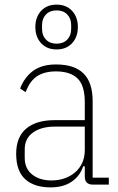

<svg xmlns="http://www.w3.org/2000/svg" viewBox="-20 -799 512 831"><path d="M382 0Q347 0 347 -35V-79H340Q326 -37 290 -12.5Q254 12 199 12Q128 12 89 -23.5Q50 -59 50 -133Q50 -206 93.5 -242.5Q137 -279 217 -279H347V-357Q347 -429 315.5 -459.5Q284 -490 222 -490Q173 -490 141 -469.5Q109 -449 91 -400L67 -416Q86 -465 123.5 -492.5Q161 -520 223 -520Q302 -520 341.5 -481Q381 -442 381 -361V-30H451V0ZM203 -18Q233 -18 259 -27Q285 -36 304.5 -52.5Q324 -69 335.5 -93.5Q347 -118 347 -150V-251H217Q159 -251 123 -225.5Q87 -200 87 -153V-116Q87 -69 119.5 -43.5Q152 -18 203 -18ZM225 -585Q183 -585 158 -612Q133 -639 133 -682Q133 -725 158 -752Q183 -779 225 -779Q267 -779 292 -752Q317 -725 317 -682Q317 -639 292 -612Q267 -585 225 -585ZM225 -610Q254 -610 271 -627.5Q288 -645 288 -674V-690Q288 -719 271 -736.5Q254 -754 225 -754Q196 -754 179 -736.5Q162 -719 162 -690V-674Q162 -645 179 -627.5Q196 -610 225 -610Z"/></svg>

Font: IBM Plex Sans Condensed ExtraLight
Style: Regular
Weight: 200
Width: 3
Designer: Mike Abbink, Paul van der Laan, Pieter van Rosmalen
Foundry: Bold Monday
Version: Version 1.3